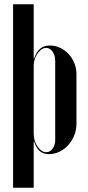

<svg xmlns="http://www.w3.org/2000/svg" viewBox="-20 -719 415 907"><path d="M139.2 -473V-699H41.8V168H139.2V-21.2V-49.8H141.2Q152 -18.2 168.5 -4.6Q185 9 211.2 9Q238 9 261.4 -2.6Q284.8 -14.2 302.6 -33.9Q320.5 -53.5 330.9 -79.8Q341.2 -106 341.2 -134.8V-368.5Q341.2 -396.5 331.2 -420.9Q321.2 -445.2 304.1 -463.8Q287 -482.2 264.2 -493.1Q241.5 -504 215.5 -504Q188.2 -504 170.4 -489.6Q152.5 -475.2 141.2 -442.8H139.2ZM139.2 -86V-409.5Q139.2 -424.5 144.1 -439.5Q149 -454.5 157.5 -466.5Q166 -478.5 176.5 -485.6Q187 -492.8 198.5 -492.8Q215.8 -492.8 228.2 -475.2Q240.8 -457.8 240.8 -432.2V-59Q240.8 -33.8 228.6 -16.9Q216.5 0 198.5 0Q187.2 0 176.8 -7.1Q166.2 -14.2 157.8 -26.2Q149.2 -38.2 144.2 -53.9Q139.2 -69.5 139.2 -86Z"/></svg>

Font: Moniqa Black
Style: Regular
Weight: 900
Designer: Rajesh Rajput
Foundry: Rajesh Rajput
Version: Version 1.000